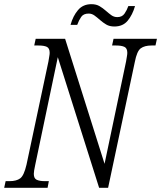

<svg xmlns="http://www.w3.org/2000/svg" viewBox="-39 -900 772 920"><path d="M-19 0 -12 -32H7Q40 -32 58 -45.5Q76 -59 88 -111L193 -605Q195 -619 197 -629.5Q199 -640 199 -647Q199 -669 185.5 -675.5Q172 -682 145 -682H125L132 -714H273L462 -115L565 -605Q567 -618 569 -629Q571 -640 571 -647Q571 -669 557 -675.5Q543 -682 517 -682H498L505 -714H713L706 -682H687Q654 -682 635.5 -668.5Q617 -655 607 -603L479 0H436L238 -626L130 -111Q123 -79 123 -67Q123 -45 137 -38.5Q151 -32 176 -32H195L189 0ZM509 -773Q486 -773 470 -782.5Q454 -792 440.5 -804Q427 -816 414 -825.5Q401 -835 386 -835Q361 -835 350 -819Q339 -803 331 -781H299Q311 -824 335 -852Q359 -880 399 -880Q422 -880 438 -870.5Q454 -861 467.5 -849Q481 -837 494 -827.5Q507 -818 523 -818Q546 -818 557.5 -834.5Q569 -851 576 -871H608Q596 -829 573 -801Q550 -773 509 -773Z"/></svg>

Font: Noto Serif Condensed Light
Style: Italic
Weight: 300
Width: 3
Italic angle: -12°
Designer: Monotype Design Team
Foundry: Monotype Imaging Inc.
Version: Version 2.014; ttfautohint (v1.8.4.7-5d5b)